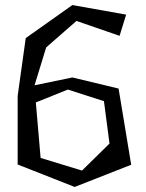

<svg xmlns="http://www.w3.org/2000/svg" viewBox="-20 -722 580 761"><path d="M122 -316 141 -96 305 -46 414 -153 392 -321 249 -367ZM480 -664 454 -580 283 -639 163 -534 117 -384 267 -415 450 -371 500 -69 276 19 50 -70V-342L82 -571L267 -702Z"/></svg>

Font: Underdog
Style: Regular
Weight: 400
Designer: Sergey Steblina
Foundry: Sergey Steblina, Jovanny Lemonad
Version: Version 1.001; ttfautohint (v0.9)